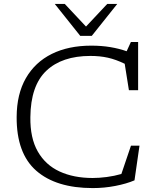

<svg xmlns="http://www.w3.org/2000/svg" viewBox="-20 -950 793 980"><path d="M453 -41.5Q486 -41.5 524.8 -46.5Q563.5 -51.5 599.5 -62L648.5 -206.5H692L666.5 -29.5Q625.5 -12 568.8 -1Q512 10 453.5 10Q266.5 10 165.2 -78.5Q64 -167 65 -353Q65.5 -470 112.2 -551.2Q159 -632.5 244.2 -674.8Q329.5 -717 445.5 -717Q498.5 -717 543.2 -709.5Q588 -702 626.5 -688.5L648 -735.5H685V-489.5H638L616.5 -624.5Q571 -646.5 530.5 -655.5Q490 -664.5 441.5 -664.5Q296.5 -664.5 216.5 -588.8Q136.5 -513 135 -352Q133.5 -245.5 172.8 -176.8Q212 -108 284 -74.8Q356 -41.5 453 -41.5ZM578.5 -930 448.5 -767H389.5L259.5 -930H310.5L419 -814.5L527.5 -930Z"/></svg>

Font: Newsreader Caption Light
Style: Regular
Weight: 300
Designer: Hugues Gentile
Foundry: Production Type
Version: Version 1.001